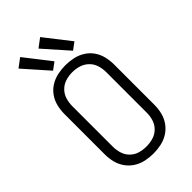

<svg xmlns="http://www.w3.org/2000/svg" viewBox="-290 -1059 1155 1155"><g transform="rotate(-45 288.0 -481.0)"><path d="M288 8Q321 8 354 1Q387 -6 415.5 -24Q444 -42 463.5 -69.5Q483 -97 491 -129.5Q499 -162 499 -195V-540Q499 -573 491 -606Q483 -639 463.5 -666.5Q444 -694 415.5 -711.5Q387 -729 354 -736Q321 -743 288 -743Q255 -743 222 -736Q189 -729 160.5 -711.5Q132 -694 112.5 -666.5Q93 -639 85 -606Q77 -573 77 -540V-195Q77 -162 85 -129.5Q93 -97 112.5 -69.5Q132 -42 160.5 -24Q189 -6 222 1Q255 8 288 8ZM288 -52Q259 -52 231 -60Q203 -68 182 -89Q161 -110 152.5 -138Q144 -166 144 -195V-540Q144 -569 152.5 -597Q161 -625 182 -646Q203 -667 231 -675.5Q259 -684 288 -684Q317 -684 345 -675.5Q373 -667 394.5 -646Q416 -625 424.5 -597Q433 -569 433 -540V-195Q433 -166 424.5 -138Q416 -110 394.5 -89Q373 -68 345 -60Q317 -52 288 -52ZM383 -772 429 -806 301 -970 245 -928ZM213 -772 259 -806 131 -970 75 -928Z"/></g></svg>

Font: Iosevka Sparkle Light
Style: Regular
Weight: 300
Designer: Belleve Invis
Foundry: Belleve Invis
Version: Version 4.5.0; ttfautohint (v1.8.3)